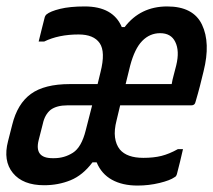

<svg xmlns="http://www.w3.org/2000/svg" viewBox="-36 -565 662 596"><path d="M227 -545Q315 -545 342 -481H351Q400 -545 483 -545Q564 -545 591 -488.5Q618 -432 596 -344Q590 -319 584.5 -297.5Q579 -276 571 -249Q569 -238 558 -238H337L326 -192Q318 -161 321 -138.5Q324 -116 336 -101Q358 -75 409 -75Q441 -75 465 -81Q489 -87 516 -102H532Q528 -83 523 -63.5Q518 -44 513 -24Q512 -22 511 -19.5Q510 -17 506 -15Q492 -5 459 3Q426 11 391 11Q344 11 311.5 -7Q279 -25 264 -61H251Q221 -21 183 -5.5Q145 10 101 10Q35 10 4 -28Q-27 -66 -11 -127L2 -178Q18 -243 60 -273.5Q102 -304 181 -304H267L276 -341Q292 -404 273.5 -431Q255 -458 208 -458Q146 -458 101 -436H84Q89 -456 93.5 -474.5Q98 -493 103 -512Q104 -516 108 -520Q120 -530 150.5 -537.5Q181 -545 227 -545ZM461 -462Q429 -462 405.5 -438Q382 -414 368 -361L354 -304H497Q499 -317 503.5 -333Q508 -349 511 -362Q522 -407 508 -435Q495 -462 461 -462ZM132 -74Q164 -74 190.5 -91Q217 -108 230 -160L250 -238H173Q140 -238 121 -224Q103 -209 97 -181L84 -130Q70 -74 127 -74Z"/></svg>

Font: Recursive Mn Lnr St Med
Style: Italic
Weight: 500
Italic angle: -15°
Monospace: yes
Version: Version 1.079;hotconv 1.0.112;makeotfexe 2.5.65598; ttfautoh